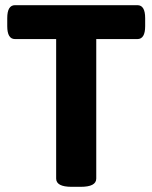

<svg xmlns="http://www.w3.org/2000/svg" viewBox="-20 -720 589 742"><path d="M257 2Q197 2 197 -30V-569H38Q8 -569 8 -619V-650Q8 -700 38 -700H511Q541 -700 541 -650V-619Q541 -569 511 -569H352V-30Q352 2 292 2Z"/></svg>

Font: Asap
Style: Regular
Weight: 400
Designer: Pablo Cosgaya
Foundry: Omnibus-Type
Version: Version 3.001